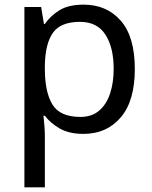

<svg xmlns="http://www.w3.org/2000/svg" viewBox="-20 -566 655 826"><path d="M340 -546Q439 -546 499.5 -477Q560 -408 560 -269Q560 -132 499.5 -61Q439 10 339 10Q277 10 236.5 -13.5Q196 -37 173 -68H167Q169 -51 171 -25Q173 1 173 20V240H85V-536H157L169 -463H173Q197 -498 236 -522Q275 -546 340 -546ZM324 -472Q242 -472 208.5 -426Q175 -380 173 -286V-269Q173 -170 205.5 -116.5Q238 -63 326 -63Q375 -63 406.5 -90Q438 -117 453.5 -163.5Q469 -210 469 -270Q469 -362 433.5 -417Q398 -472 324 -472Z"/></svg>

Font: Noto Sans Old Persian
Style: Regular
Weight: 400
Designer: Monotype Design Team
Foundry: Monotype Imaging Inc.
Version: Version 2.001; ttfautohint (v1.8.4.7-5d5b)